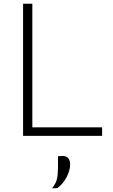

<svg xmlns="http://www.w3.org/2000/svg" viewBox="-20 -733 608 1036"><path d="M104.5 0V-713H154.5V-46H531V0ZM261 283Q282.5 256 287.8 230.8Q293 205.5 293 164V110L320.5 108.5Q339.5 109.5 349 121.8Q358.5 134 358.5 153Q358.5 187 339.2 223.2Q320 259.5 289 282Z"/></svg>

Font: Heraclito ExtraLight
Style: Regular
Weight: 200
Designer: Kostas Bartsokas (font) & Cristiano Sobral (main changes)
Foundry: Kostas Bartsokas (font) & Cristiano Sobral (main changes)
Version: Version 1.00;July 8, 2020;FontCreator 13.0.0.2655 64-bit